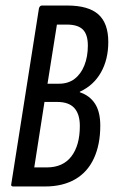

<svg xmlns="http://www.w3.org/2000/svg" viewBox="-20 -675 412 695"><path d="M28 0Q18 0 21 -10L121 -645Q124 -655 132 -655H223Q300 -655 336 -623Q372 -591 372 -523Q372 -460 345.5 -413Q319 -366 269 -343V-341Q305 -329 324 -299.5Q343 -270 343 -220Q343 -152 320 -102Q297 -52 252 -26Q207 0 143 0ZM104 -69H149Q208 -69 238.5 -109Q269 -149 269 -219Q269 -262 249 -284Q229 -306 187 -306H141ZM152 -372H194Q227 -372 250 -389.5Q273 -407 285.5 -438.5Q298 -470 298 -510Q298 -550 280 -568Q262 -586 222 -586H186Z"/></svg>

Font: Sofia Sans Extra Condensed Medium
Style: Italic
Weight: 500
Italic angle: -9°
Version: Version 4.100